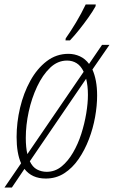

<svg xmlns="http://www.w3.org/2000/svg" viewBox="-39 -786 508 856"><path d="M-19 50 55 -58Q35 -103 35 -175Q35 -240 50.5 -305.5Q66 -371 96 -425.5Q126 -480 169 -513Q212 -546 266 -546Q293 -546 317 -535Q341 -524 358 -501L416 -586H449L373 -476Q383 -454 388.5 -425Q394 -396 394 -360Q394 -315 385 -264.5Q376 -214 357.5 -165.5Q339 -117 311.5 -77Q284 -37 247.5 -13.5Q211 10 165 10Q103 10 70 -33L14 50ZM76 -171Q76 -129 83 -99L334 -466Q322 -492 303 -504Q284 -516 260 -516Q218 -516 184.5 -484Q151 -452 126.5 -400Q102 -348 89 -288Q76 -228 76 -171ZM169 -20Q206 -20 235 -43.5Q264 -67 286.5 -105.5Q309 -144 323.5 -189.5Q338 -235 345.5 -280.5Q353 -326 353 -363Q353 -404 345 -435L94 -67Q106 -41 126 -30.5Q146 -20 169 -20ZM253 -606 254 -615Q276 -646 300 -686Q324 -726 343 -766H388L387 -758Q375 -736 355.5 -708.5Q336 -681 314.5 -654Q293 -627 273 -606Z"/></svg>

Font: Noto Serif ExtraCondensed ExtraLight
Style: Italic
Weight: 200
Width: 2
Italic angle: -12°
Designer: Monotype Design Team
Foundry: Monotype Imaging Inc.
Version: Version 2.014; ttfautohint (v1.8.4.7-5d5b)